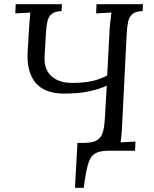

<svg xmlns="http://www.w3.org/2000/svg" viewBox="-20 -720 734 917"><path d="M338 177 350 -38Q390 -36 415 -40.5Q440 -45 453.5 -58Q467 -71 473 -95Q479 -119 481 -156L490 -311Q455 -294 404 -283.5Q353 -273 287 -273Q194 -273 150.5 -324Q107 -375 112 -472Q115 -518 117 -554.5Q119 -591 121 -617.5Q123 -644 125 -660L53 -656L55 -700H276L274 -667Q242 -666 226.5 -653Q211 -640 206 -616Q201 -592 199 -556L193 -451Q189 -391 224.5 -357.5Q260 -324 324 -324Q384 -324 424.5 -334Q465 -344 492 -360L504 -588Q506 -608 508 -626.5Q510 -645 512 -660L439 -656L441 -700H663L661 -667Q628 -666 612.5 -653Q597 -640 592 -616.5Q587 -593 585 -557L563 -119Q562 -92 560 -72.5Q558 -53 556 -40L627 -44L625 0H497Q454 0 432 14.5Q410 29 399.5 67.5Q389 106 380 177Z"/></svg>

Font: Lora
Style: Italic
Weight: 400
Italic angle: -3°
Designer: Olga Karpushina, Alexei Vanyashin (Cyrillic)
Foundry: Cyreal
Version: Version 3.008